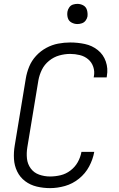

<svg xmlns="http://www.w3.org/2000/svg" viewBox="-20 -962 616 990"><path d="M238 8Q276 8 315 -3Q354 -14 387 -40.5Q420 -67 439.5 -103.5Q459 -140 466 -179H400Q395 -151 381 -126Q367 -101 343.5 -83Q320 -65 292.5 -58.5Q265 -52 238 -52Q209 -52 182 -61.5Q155 -71 138.5 -93.5Q122 -116 119 -144.5Q116 -173 121 -203L178 -548Q183 -576 196 -602.5Q209 -629 233 -648.5Q257 -668 285.5 -676Q314 -684 342 -684Q367 -684 391.5 -678Q416 -672 434.5 -656.5Q453 -641 461 -617Q469 -593 464 -568Q464 -565 463 -563H530Q530 -566 531 -570Q538 -609 525.5 -645Q513 -681 484 -704Q455 -727 418 -735Q381 -743 342 -743Q311 -743 279.5 -737Q248 -731 218.5 -715Q189 -699 166 -674Q143 -649 130.5 -618.5Q118 -588 113 -557L56 -212Q50 -177 52 -142.5Q54 -108 68.5 -78Q83 -48 109.5 -28Q136 -8 169.5 0Q203 8 238 8ZM379 -838Q391 -838 402.5 -842Q414 -846 421.5 -856Q429 -866 431 -877Q433 -894 428.5 -910Q424 -926 410 -934Q396 -942 379 -942Q368 -942 356.5 -938.5Q345 -935 337.5 -924.5Q330 -914 328 -903Q325 -886 329.5 -870Q334 -854 348.5 -846Q363 -838 379 -838Z"/></svg>

Font: Iosevka Sparkle Light Oblique
Style: Regular
Weight: 300
Italic angle: -9°
Designer: Belleve Invis
Foundry: Belleve Invis
Version: Version 4.5.0; ttfautohint (v1.8.3)